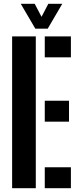

<svg xmlns="http://www.w3.org/2000/svg" viewBox="-20 -992 416 1012"><path d="M43.9 0V-800H168.7V0ZM216 0V-110.3H353.7V0ZM216 -350.6V-460.9H343.7V-350.6ZM216 -689.7V-800H353.7V-689.7ZM166.2 -840.9 89.3 -972.1H162.8L198.9 -903.4L234.8 -972.1H308.3L231.5 -840.9Z"/></svg>

Font: Big Shoulders Stencil Display SC Thin
Style: Regular
Weight: 100
Designer: Patric King
Foundry: XO Type Co
Version: Version 2.001